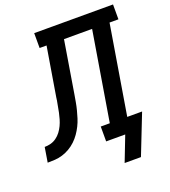

<svg xmlns="http://www.w3.org/2000/svg" viewBox="-214 -849 987 1117"><g transform="rotate(-20 280.0 -290.0)"><path d="M465 155H364L424 0H306V-92H362L453 -643H279L226 -320Q222 -297 218 -274Q214 -251 208 -228Q202 -205 195 -182.5Q188 -160 177 -138Q166 -116 152 -96Q138 -76 120 -59Q102 -42 80.5 -29.5Q59 -17 36 -10Q13 -3 -10 -1.5Q-33 0 -56 0L-41 -92Q-22 -92 -3 -97Q16 -102 32.5 -114Q49 -126 61 -142Q73 -158 81.5 -176Q90 -194 95.5 -213Q101 -232 105 -250.5Q109 -269 112 -287.5Q115 -306 119 -325Q119 -326 119 -327Q119 -328 119 -329L120 -332Q120 -333 120 -333.5Q120 -334 120 -335L171 -643H128V-735H616V-643H561L470 -92H562Z"/></g></svg>

Font: Iosevka Slab Semibold Extended
Style: Italic
Weight: 600
Width: 7
Italic angle: -9°
Monospace: yes
Designer: Belleve Invis
Foundry: Belleve Invis
Version: Version 11.1.0; ttfautohint (v1.8.3)